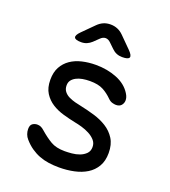

<svg xmlns="http://www.w3.org/2000/svg" viewBox="-143 -889 887 1004"><g transform="rotate(20 300.0 -387.5)"><path d="M301 10Q271 10 243 6Q215 2 190.5 -7.5Q166 -17 143.5 -32.5Q121 -48 101 -71Q91 -82 86 -96Q81 -110 81 -124Q81 -146 93 -154Q105 -162 119 -162Q130 -162 139 -158Q148 -154 159 -144Q191 -116 221.5 -98Q252 -80 300 -80Q317 -80 339.5 -82Q362 -84 382 -91.5Q402 -99 416 -113Q430 -127 430 -150Q430 -172 416 -187.5Q402 -203 382 -213.5Q362 -224 339.5 -230.5Q317 -237 300 -240Q266 -247 231 -257Q196 -267 167.5 -285Q139 -303 120.5 -332Q102 -361 102 -406Q102 -448 118 -477Q134 -506 161 -524.5Q188 -543 224 -551.5Q260 -560 300 -560Q365 -560 418 -538.5Q471 -517 497 -475Q504 -464 506.5 -455Q509 -446 509 -439Q509 -423 499 -411Q489 -399 469 -399Q460 -399 448 -402.5Q436 -406 425 -417Q401 -441 373.5 -455.5Q346 -470 300 -470Q278 -470 258.5 -466.5Q239 -463 224 -455Q209 -447 200.5 -435.5Q192 -424 192 -407Q192 -387 202.5 -373.5Q213 -360 229.5 -352Q246 -344 265 -339Q284 -334 300 -331Q338 -323 377 -311.5Q416 -300 448 -280Q480 -260 500 -228.5Q520 -197 520 -149Q520 -105 502 -74.5Q484 -44 454 -25.5Q424 -7 384.5 1.5Q345 10 301 10ZM186 -645Q153 -645 148 -657Q143 -669 166 -692L229 -755Q244 -770 261.5 -777.5Q279 -785 300 -785Q321 -785 339 -777.5Q357 -770 372 -755L434 -693Q458 -669 453 -657Q448 -645 414 -645Q397 -645 382.5 -651Q368 -657 356 -669L329 -695Q315 -709 300 -709Q285 -709 271 -695L243 -668Q231 -657 217 -651Q203 -645 186 -645Z"/></g></svg>

Font: Maple Mono NL
Style: Regular
Weight: 400
Monospace: yes
Designer: subframe7536
Version: Version 7.000